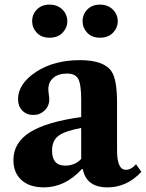

<svg xmlns="http://www.w3.org/2000/svg" viewBox="-20 -800 631 830"><path d="M170 10Q108 10 73 -21.5Q38 -53 38 -108Q38 -183 109 -228Q180 -273 331 -294V-367Q331 -435 318.5 -458.5Q306 -482 270 -482Q232 -482 210.5 -463.5Q189 -445 189 -414Q189 -406 191 -391.5Q193 -377 193 -370Q193 -342 173 -322.5Q153 -303 124 -303Q95 -303 76.5 -322Q58 -341 58 -371Q58 -438 137 -490Q214 -540 326 -540Q430 -540 463 -490Q486 -454 486 -356V-150Q486 -66 524 -66Q547 -66 568 -90L591 -57Q528 10 445 10Q353 10 338 -69H334Q261 10 170 10ZM262 -84Q304 -84 331 -113V-247Q258 -233 231.5 -212Q205 -191 205 -149Q205 -84 262 -84ZM119 -708Q119 -738 139.5 -759Q160 -780 194 -780Q228 -780 249.5 -759Q271 -738 271 -708Q271 -680 250.5 -658.5Q230 -637 194 -637Q159 -637 139 -658.5Q119 -680 119 -708ZM337 -708Q337 -738 357.5 -759Q378 -780 412 -780Q446 -780 467.5 -759Q489 -738 489 -708Q489 -680 468.5 -658.5Q448 -637 412 -637Q377 -637 357 -658.5Q337 -680 337 -708Z"/></svg>

Font: Libre Caslon Text
Style: Bold
Weight: 700
Designer: Pablo Impallari, Rodrigo Fuenzalida
Foundry: Pablo Impallari, Rodrigo Fuenzalida
Version: Version 1.002